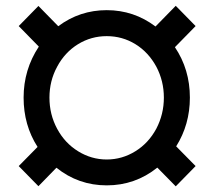

<svg xmlns="http://www.w3.org/2000/svg" viewBox="-20 -638 742 671"><path d="M594.2 13.2 663.6 -57.6 595.7 -126.5C627.4 -177.2 643.6 -233.9 643.6 -296.9C643.6 -362.8 626 -421.4 591.3 -473.1L663.6 -546.9L594.2 -617.7L523.4 -545.4C473.1 -583.5 416 -602.5 353 -602.5C290.5 -602.5 233.9 -584 183.6 -546.4L114.3 -617.2L45.4 -546.9L115.7 -475.1C80.1 -421.4 62.5 -361.8 62.5 -296.9C62.5 -232.9 78.6 -175.3 111.3 -124.5L45.4 -57.6L114.3 12.7L177.2 -51.8C228.5 -10.7 287.1 9.8 353 9.8C418.9 9.8 478 -10.7 529.8 -52.2ZM152.8 -296.9C152.8 -335.4 161.6 -371.6 179.7 -404.8C197.3 -438 221.7 -464.4 252.4 -483.4C283.2 -502.4 316.9 -511.7 353 -511.7C389.2 -511.7 422.9 -502.4 453.6 -483.4C484.4 -464.4 508.3 -438 526.4 -404.8C543.9 -371.6 552.7 -335.4 552.7 -296.9C552.7 -258.3 543.9 -222.2 526.4 -188.5C508.3 -154.8 483.9 -128.4 453.1 -109.4C422.4 -90.3 388.7 -80.6 353 -80.6C317.4 -80.6 283.7 -90.3 252.9 -109.4C222.2 -128.4 197.8 -154.3 179.7 -188C161.6 -221.7 152.8 -257.8 152.8 -296.9Z"/></svg>

Font: Shabnam Medium
Style: Regular
Weight: 500
Foundry: DejaVu fonts team - Redesigned by Saber Rastikerdar - Based on Vazir font
Version: Version 5.0.1